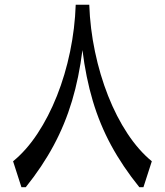

<svg xmlns="http://www.w3.org/2000/svg" viewBox="-20 -776 684 796"><path d="M293.9 -756.3H350.1Q353.5 -658.2 373.8 -561.8Q394 -465.3 428.2 -378.7Q462.4 -292 508.5 -222.2Q554.7 -152.3 609.4 -107.4L574.7 0H557.6Q488.3 -85.9 440.9 -173.3Q393.6 -260.7 364.7 -357.7Q335.9 -454.6 321.8 -568.4Q307.6 -454.6 278.6 -357.7Q249.5 -260.7 202.6 -173.3Q155.8 -85.9 86.9 0H68.8L34.2 -107.4Q89.4 -152.3 135.5 -222.2Q181.6 -292 216.1 -378.7Q250.5 -465.3 270.5 -561.8Q290.5 -658.2 293.9 -756.3Z"/></svg>

Font: Pinar DS1 Medium
Style: Regular
Weight: 500
Designer: Amin Abedi
Version: Version 3.000